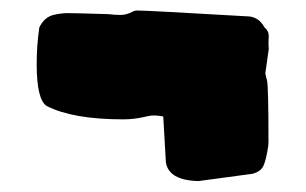

<svg xmlns="http://www.w3.org/2000/svg" viewBox="-20 -424 573 360"><path d="M286.1 -205.6Q276.4 -207.5 269 -207.5Q261.2 -207.5 254.4 -205.6Q232.4 -200.2 211.4 -200.2Q116.7 -200.2 67.9 -225.1Q48.8 -236.3 48.8 -304.2Q48.8 -338.4 53.7 -372.6Q63 -391.6 80.1 -396Q94.7 -399.4 107.4 -399.4Q118.7 -399.4 183.1 -397.5Q194.3 -396 206.1 -396Q217.3 -396 229 -402.3Q232.4 -404.3 237.3 -404.3Q255.9 -404.3 448.2 -393.1Q466.3 -390.6 475.6 -373Q483.9 -366.2 483.9 -356.9Q483.9 -349.6 483.4 -342.8Q483.9 -337.4 483.9 -332L477.5 -286.6Q478.5 -280.8 480.5 -273.9Q483.4 -264.6 483.4 -157.7L482.9 -149.9Q479 -124 473.9 -113Q468.8 -102.1 453.1 -98.1L352.1 -84.5Q295.9 -85.9 291 -120.1Q288.1 -168.5 286.1 -205.6Z"/></svg>

Font: Kaph
Style: Regular
Weight: 400
Designer: GGBotNet
Foundry: f0n7.com
Version: 1.10